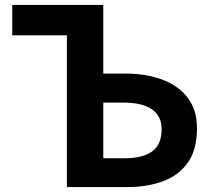

<svg xmlns="http://www.w3.org/2000/svg" viewBox="-20 -761 865 781"><path d="M252.1 0V-617.3H29.9V-740.8H400.1V-461.7H490.8Q570.6 -461.7 636.4 -438.5Q702.2 -415.3 741.7 -365.7Q781.3 -316.2 781.3 -238.5Q781.3 -152.4 744.1 -99.8Q706.9 -47.2 642.7 -23.6Q578.5 0 497.3 0ZM400.1 -117.2H486.6Q559.8 -117.2 598.6 -144.9Q637.4 -172.6 637.4 -235.7Q637.4 -289.1 597.8 -316.4Q558.3 -343.7 481 -343.7H400.1Z"/></svg>

Font: Noto Sans KR Thin
Style: Regular
Weight: 100
Designer: Ryoko NISHIZUKA 西塚涼子 (kana, bopomofo & ideographs); Paul D. Hunt (Latin, Greek & Cyrillic); Sandoll Communications 산돌커뮤니
Foundry: Adobe
Version: Version 2.004-H2;hotconv 1.0.118;makeotfexe 2.5.65603